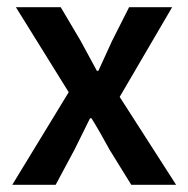

<svg xmlns="http://www.w3.org/2000/svg" viewBox="-20 -511 521 531"><path d="M14 0 170 -256 24 -491H148L203 -398Q214 -378 225.5 -356.5Q237 -335 248 -315H252Q261 -335 271 -356.5Q281 -378 290 -398L337 -491H456L311 -243L467 0H343L283 -97Q271 -119 258.5 -141Q246 -163 233 -184H229Q219 -163 208 -141.5Q197 -120 186 -97L134 0Z"/></svg>

Font: Source Sans Pro SemiBold
Style: Regular
Weight: 600
Designer: Paul D. Hunt
Foundry: Adobe Systems Incorporated
Version: Version 2.045;hotconv 1.0.109;makeotfexe 2.5.65596